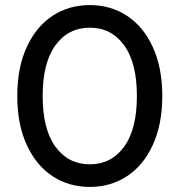

<svg xmlns="http://www.w3.org/2000/svg" viewBox="-20 -728 707 756"><path d="M48 -350Q48 -461 85 -542Q122 -623 186.5 -665.5Q251 -708 334 -708Q416 -708 480.5 -665.5Q545 -623 582 -542Q619 -461 619 -350Q619 -239 582 -158Q545 -77 480.5 -34.5Q416 8 334 8Q251 8 186.5 -34.5Q122 -77 85 -158Q48 -239 48 -350ZM519 -350Q519 -481 468.5 -550Q418 -619 334 -619Q249 -619 198.5 -550Q148 -481 148 -350Q148 -219 198.5 -150Q249 -81 334 -81Q418 -81 468.5 -150Q519 -219 519 -350Z"/></svg>

Font: Idrija
Style: Regular
Weight: 500
Designer: Julieta Ulanovsky
Foundry: Julieta Ulanovsky
Version: Version 7.200